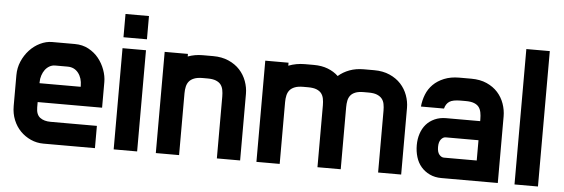

<svg xmlns="http://www.w3.org/2000/svg" viewBox="-46 -821 2827 962"><g transform="rotate(5 1367.5 -339.5)"><path d="M32 -328Q32 -365 46 -397.5Q60 -430 83 -455Q106 -480 136 -494.5Q166 -509 196 -509H310Q349 -509 379.5 -492.5Q410 -476 430.5 -450.5Q451 -425 462.5 -393.5Q474 -362 474 -332V-203H150V-176Q150 -140 170 -125Q190 -110 223 -110H456V2H197Q163 2 133 -11.5Q103 -25 80.5 -48Q58 -71 45 -103Q32 -135 32 -173ZM151 -298H358V-303Q358 -342 338 -367.5Q318 -393 284 -393H222Q206 -393 193 -385.5Q180 -378 171 -366Q162 -354 156.5 -337.5Q151 -321 151 -303Z M668 0H550V-509H668ZM668 -564H550V-681H668Z M963 -395Q937 -395 920.5 -388.5Q904 -382 895 -371Q886 -360 882.5 -344.5Q879 -329 879 -311V0H762V-509H879V-496Q914 -509 954 -509H1006Q1050 -509 1084 -494Q1118 -479 1140.5 -454.5Q1163 -430 1174.5 -398.5Q1186 -367 1186 -335V0H1069V-311Q1069 -329 1066 -344.5Q1063 -360 1054.5 -371Q1046 -382 1030 -388.5Q1014 -395 987 -395Z M1773 -395Q1747 -395 1731 -388.5Q1715 -382 1706.5 -371Q1698 -360 1695 -345Q1692 -330 1692 -312V0H1575V-311Q1575 -329 1572 -344.5Q1569 -360 1560.5 -371Q1552 -382 1536 -388.5Q1520 -395 1493 -395H1469Q1443 -395 1426.5 -388.5Q1410 -382 1401 -371Q1392 -360 1388.5 -344.5Q1385 -329 1385 -311V0H1268V-509H1385V-494Q1424 -509 1468 -509H1512Q1552 -509 1583 -497Q1614 -485 1636 -464Q1660 -485 1692 -497Q1724 -509 1764 -509H1816Q1860 -509 1894 -494Q1928 -479 1950.5 -454.5Q1973 -430 1984.5 -398.5Q1996 -367 1996 -335V0H1880V-311Q1880 -329 1877 -344.5Q1874 -360 1865 -371Q1856 -382 1840 -388.5Q1824 -395 1798 -395Z M2065 -348Q2068 -380 2079.5 -409Q2091 -438 2113 -460Q2135 -482 2168 -495.5Q2201 -509 2244 -509H2304Q2349 -509 2382.5 -494Q2416 -479 2438 -454.5Q2460 -430 2471 -398.5Q2482 -367 2482 -335V0H2198Q2165 0 2139 -12.5Q2113 -25 2095.5 -45.5Q2078 -66 2069.5 -94Q2061 -122 2061 -154Q2061 -185 2070 -212Q2079 -239 2096 -258.5Q2113 -278 2138.5 -289.5Q2164 -301 2196 -301H2367V-311Q2367 -329 2364 -344.5Q2361 -360 2353 -371Q2345 -382 2329 -388.5Q2313 -395 2286 -395H2261Q2221 -395 2204 -383.5Q2187 -372 2181 -348ZM2168 -154Q2168 -128 2178.5 -115.5Q2189 -103 2202 -103H2367V-205H2202Q2189 -205 2178.5 -192Q2168 -179 2168 -154Z M2566 -681H2684V0H2566Z"/></g></svg>

Font: Do Hyeon
Style: Regular
Weight: 400
Version: Version 1.001